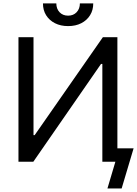

<svg xmlns="http://www.w3.org/2000/svg" viewBox="-20 -945 801 1122"><path d="M87.9 -727.5H175.8V-155.3H182.6L581.1 -727.5H666V0H578.1V-571.3H570.3L174.8 0H87.9ZM377.9 -792.5Q334.5 -792.5 301.3 -809.3Q268.1 -826.2 249.5 -856Q231 -885.7 231 -925.3H309.1Q309.1 -893.6 328.1 -873.5Q347.2 -853.5 377.9 -853.5Q408.7 -853.5 427.7 -873.5Q446.8 -893.6 446.8 -925.3H524.9Q524.9 -885.7 506.3 -856Q487.8 -826.2 454.8 -809.3Q421.9 -792.5 377.9 -792.5ZM607.9 156.2 654.3 0H623V-78.1H760.7L690.9 156.2Z"/></svg>

Font: Inter
Style: Regular
Weight: 400
Designer: Rasmus Andersson
Foundry: rsms
Version: Version 4.000;git-8c9346024